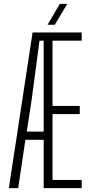

<svg xmlns="http://www.w3.org/2000/svg" viewBox="-20 -967 464 987"><path d="M25.5 0 147.5 -800H400V-758H250V-422.5H390V-380.5H250V-42H400V0H204.5V-248.5H110.5L73.5 0ZM117.5 -290.5H204.5V-758H183L143 -456.5ZM224.5 -840 287.5 -947H326L261.5 -840Z"/></svg>

Font: Big Shoulders Display Thin Light
Style: Regular
Weight: 300
Version: Version 2.002